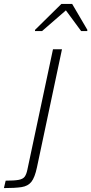

<svg xmlns="http://www.w3.org/2000/svg" viewBox="-119 -762 467 982"><path d="M-99 200 -90 162Q-46 162 -24 158Q-2 154 7 142Q16 130 21 106L152 -510H198L70 94Q59 146 41.5 168Q24 190 -9 195Q-42 200 -99 200ZM60 -603V-609L195 -742H250L328 -609L327 -603H296L218 -709L96 -603Z"/></svg>

Font: Saira ExtraLight
Style: Italic
Weight: 200
Italic angle: -12°
Designer: Hector Gatti with collaboration of the Omnibus-Type team
Foundry: Omnibus-Type
Version: Version 1.100; ttfautohint (v1.8.3)